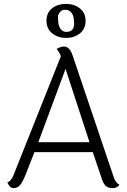

<svg xmlns="http://www.w3.org/2000/svg" viewBox="-20 -959 651 987"><path d="M279 -853Q280 -824 292 -809.5Q304 -795 321 -795Q361 -795 361 -837Q361 -845 360 -853Q359 -880 346.5 -894.5Q334 -909 316 -909Q298 -909 288 -896.5Q278 -884 278 -872Q278 -860 279 -853ZM391 -787.5Q362 -764 320 -764Q278 -764 248.5 -787.5Q219 -811 219 -852.5Q219 -894 248 -916.5Q277 -939 319 -939Q361 -939 390.5 -916Q420 -893 420 -852Q420 -811 391 -787.5ZM177 -228H440L317 -605ZM594 -9Q582 8 559 8Q536 8 523.5 -3.5Q511 -15 502 -44L457 -177H157L110 -57Q96 -23 83 -7.5Q70 8 50 8Q30 8 18 -21Q38 -29 50 -60L293 -670Q284 -694 271 -707Q292 -720 309 -720Q338 -720 354 -672L564 -50Q574 -19 594 -9Z"/></svg>

Font: Laila Light
Style: Regular
Weight: 300
Designer: Hitesh Malaviya
Foundry: Indian Type Foundry
Version: Version 1.302;PS 1.0;hotconv 1.0.78;makeotf.lib2.5.61930; tt